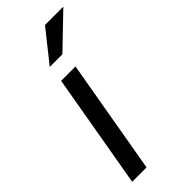

<svg xmlns="http://www.w3.org/2000/svg" viewBox="-242 -792 834 834"><g transform="rotate(-45 174.5 -375.0)"><path d="M122.1 -606H199.7L349.1 -749.5H236.3ZM202.6 -528.3H114.3L22.5 0H110.8Z"/></g></svg>

Font: Roboto
Style: Italic
Weight: 400
Italic angle: -12°
Designer: Google
Version: Version 2.137; 2017